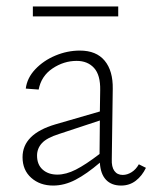

<svg xmlns="http://www.w3.org/2000/svg" viewBox="-20 -572 476 596"><path d="M433 -51Q421 -26 401.5 -11Q382 4 356 4Q326 4 309 -14Q292 -32 290 -67Q249 -32 214.5 -14Q180 4 145 4Q104 4 77 -20Q50 -44 50 -84Q50 -156 152 -186L290 -226L291 -292Q292 -339 272 -361Q252 -383 218 -383Q178 -383 143 -359.5Q108 -336 100 -294L60 -297Q64 -330 89.5 -357Q115 -384 152 -399.5Q189 -415 228 -415Q279 -415 305 -383.5Q331 -352 330 -296L327 -78Q326 -54 335 -41.5Q344 -29 361 -29Q375 -29 388.5 -37.5Q402 -46 411 -62ZM158 -30Q185 -30 215.5 -45.5Q246 -61 289 -94L290 -198L163 -156Q125 -144 110 -127.5Q95 -111 95 -89Q95 -61 112.5 -45.5Q130 -30 158 -30ZM82 -552H347V-521H82Z"/></svg>

Font: Ysabeau Light
Style: Regular
Weight: 300
Designer: Christian Thalmann (Catharsis Fonts)
Version: Version 0.003